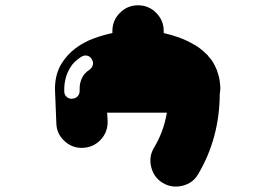

<svg xmlns="http://www.w3.org/2000/svg" viewBox="-20 -499 1040 726"><path d="M294 60Q254 62 224 34.5Q194 7 193 -33L188 -158Q188 -161 188 -164.5Q188 -168 188 -171Q190 -221 211.5 -256.5Q233 -292 265 -316Q297 -340 334 -353.5Q371 -367 405 -374V-382Q405 -422 433.5 -450.5Q462 -479 502 -479Q542 -479 570.5 -450.5Q599 -422 599 -382V-374Q627 -368 657.5 -357Q688 -346 716 -329Q716 -329 716.5 -329Q717 -329 717 -329Q721 -327 724.5 -324Q728 -321 732 -319Q733 -318 734 -317.5Q735 -317 736 -316Q739 -314 741.5 -311.5Q744 -309 747 -307Q750 -306 751 -303Q755 -300 758 -297Q761 -294 764 -291Q766 -290 767 -288Q768 -286 769 -285Q770 -283 772 -281Q774 -279 776 -277Q780 -271 782 -269Q783 -267 784.5 -265Q786 -263 787 -261Q788 -258 792 -252Q794 -248 795 -245Q800 -236 803 -224Q805 -220 805 -218Q807 -212 809 -204Q809 -200 810 -198Q811 -194 811 -190.5Q811 -187 812 -183Q812 -182 812 -182Q812 -182 812 -182Q813 -177 813 -172Q813 -167 813 -162Q813 -157 812 -150.5Q811 -144 811 -144Q810 24 729 160Q709 194 669.5 203.5Q630 213 596 193Q562 173 552 133.5Q542 94 562 60Q599 -1 611 -73Q611 -73 594 -73Q577 -73 551.5 -73Q526 -73 501 -73Q474 -73 447 -73Q420 -73 402.5 -73Q385 -73 385 -73L387 -41Q388 0 361 29Q334 58 294 60ZM287 -284Q260 -267 246.5 -245Q233 -223 228 -202Q223 -181 223 -166.5Q223 -152 223 -151Q224 -139 233.5 -131.5Q243 -124 255 -126Q267 -127 274.5 -136Q282 -145 281 -157Q281 -158 281.5 -172Q282 -186 290 -204Q298 -222 318 -235Q328 -242 331 -253Q334 -264 327 -275Q321 -286 309.5 -288.5Q298 -291 287 -284Z"/></svg>

Font: Nikukyu
Style: Regular
Weight: 400
Version: Version 1.00